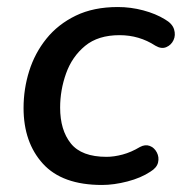

<svg xmlns="http://www.w3.org/2000/svg" viewBox="-20 -517 519 546"><path d="M270 9Q157 9 102 -51.5Q47 -112 47 -210Q47 -264 63 -315Q79 -366 112 -407Q145 -448 195.5 -472.5Q246 -497 315 -497Q352 -497 387.5 -487.5Q423 -478 449 -462Q470 -450 475 -433.5Q480 -417 473.5 -403Q467 -389 453 -383Q439 -377 422 -387Q376 -417 320 -417Q259 -417 222 -386.5Q185 -356 168 -308.5Q151 -261 151 -211Q151 -147 181.5 -109Q212 -71 283 -71Q304 -71 328.5 -77.5Q353 -84 378 -99Q393 -107 406 -102Q419 -97 426 -83.5Q433 -70 429.5 -55Q426 -40 408 -29Q381 -11 342.5 -1Q304 9 270 9Z"/></svg>

Font: Nunito SemiBold
Style: Italic
Weight: 600
Italic angle: -9°
Designer: Vernon Adams
Foundry: Vernon Adams
Version: Version 3.601; ttfautohint (v1.8.2.53-6de2)